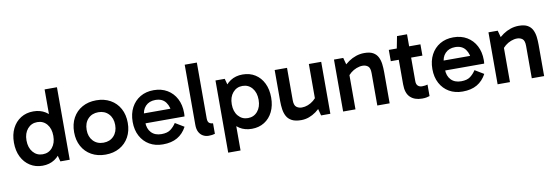

<svg xmlns="http://www.w3.org/2000/svg" viewBox="-61 -1134 5143 1776"><g transform="rotate(-10 2511.0 -245.5)"><path d="M255 11Q189 11 138 -21.5Q87 -54 58.5 -111.5Q30 -169 30 -245Q30 -321 58.5 -378Q87 -435 138 -467Q189 -499 256 -499Q321 -499 369.5 -468.5Q418 -438 445 -380.5Q472 -323 472 -245Q472 -168 445 -110.5Q418 -53 369 -21Q320 11 255 11ZM275 -93Q331 -93 365.5 -134.5Q400 -176 400 -244Q400 -312 365.5 -353.5Q331 -395 275 -395Q219 -395 183.5 -353.5Q148 -312 148 -245Q148 -177 183.5 -135Q219 -93 275 -93ZM423 0 395 -107H404V-368H395V-681H511V0Z M847 11Q772 11 715 -21Q658 -53 626.5 -110.5Q595 -168 595 -243Q595 -320 626.5 -377.5Q658 -435 715 -467Q772 -499 847 -499Q922 -499 979 -467Q1036 -435 1067.5 -377.5Q1099 -320 1099 -243Q1099 -168 1067.5 -110.5Q1036 -53 979 -21Q922 11 847 11ZM847 -101Q907 -101 944 -140.5Q981 -180 981 -244Q981 -308 944 -347.5Q907 -387 847 -387Q787 -387 750 -348Q713 -309 713 -244Q713 -180 750 -140.5Q787 -101 847 -101Z M1386 10Q1314 10 1260 -21.5Q1206 -53 1175.5 -110Q1145 -167 1145 -243Q1145 -320 1175.5 -377.5Q1206 -435 1260 -467Q1314 -499 1386 -499Q1459 -499 1513.5 -466.5Q1568 -434 1598 -376.5Q1628 -319 1628 -244Q1628 -235 1627.5 -226Q1627 -217 1626 -210H1247V-303H1540L1516 -250Q1516 -319 1484 -363Q1452 -407 1387 -407Q1328 -407 1293.5 -370.5Q1259 -334 1259 -274V-221Q1259 -159 1293.5 -122.5Q1328 -86 1389 -86Q1444 -86 1474.5 -109Q1505 -132 1527 -166L1610 -116Q1577 -54 1522 -22Q1467 10 1386 10Z M1816 5Q1787 5 1763 -8.5Q1739 -22 1725 -48.5Q1711 -75 1711 -116V-681H1825V-157Q1825 -124 1840 -113Q1855 -102 1875 -102V-3Q1863 1 1847.5 3Q1832 5 1816 5Z M2221 11Q2155 11 2106.5 -20Q2058 -51 2031 -108Q2004 -165 2004 -243Q2004 -321 2031.5 -378.5Q2059 -436 2107.5 -467.5Q2156 -499 2221 -499Q2289 -499 2339.5 -467Q2390 -435 2418 -377.5Q2446 -320 2446 -243Q2446 -168 2418 -110.5Q2390 -53 2339 -21Q2288 11 2221 11ZM1966 190V-488H2053L2082 -381H2072V-120H2082V190ZM2202 -93Q2258 -93 2293 -134.5Q2328 -176 2328 -243Q2328 -311 2293 -353Q2258 -395 2202 -395Q2147 -395 2111.5 -353.5Q2076 -312 2076 -244Q2076 -176 2111.5 -134.5Q2147 -93 2202 -93Z M2685 11Q2630 11 2597.5 -6Q2565 -23 2549 -52Q2533 -81 2527.5 -118Q2522 -155 2522 -195V-488H2638V-184Q2638 -136 2659.5 -119.5Q2681 -103 2710 -103Q2739 -103 2767.5 -114Q2796 -125 2820.5 -145Q2845 -165 2859 -189L2868 -127H2843V-488H2959V0H2872L2848 -90H2881Q2856 -60 2824 -37Q2792 -14 2757 -1.5Q2722 11 2685 11Z M3365 -499Q3417 -499 3447 -482Q3477 -465 3492 -435.5Q3507 -406 3511.5 -369.5Q3516 -333 3516 -294V0H3400V-304Q3400 -353 3379.5 -369.5Q3359 -386 3329 -386Q3301 -386 3271.5 -374.5Q3242 -363 3218 -343.5Q3194 -324 3179 -299L3170 -362H3195V0H3079V-488H3166L3190 -399L3156 -398Q3184 -429 3217 -451.5Q3250 -474 3287.5 -486.5Q3325 -499 3365 -499Z M3820 9Q3750 9 3709.5 -29.5Q3669 -68 3669 -151V-482V-488L3691 -601H3785V-161Q3785 -131 3800 -117Q3815 -103 3839 -103Q3855 -103 3868 -105Q3881 -107 3891 -110V-2Q3876 3 3859.5 6Q3843 9 3820 9ZM3594 -382V-488H3891V-382Z M4201 10Q4129 10 4075 -21.5Q4021 -53 3990.5 -110Q3960 -167 3960 -243Q3960 -320 3990.5 -377.5Q4021 -435 4075 -467Q4129 -499 4201 -499Q4274 -499 4328.5 -466.5Q4383 -434 4413 -376.5Q4443 -319 4443 -244Q4443 -235 4442.5 -226Q4442 -217 4441 -210H4062V-303H4355L4331 -250Q4331 -319 4299 -363Q4267 -407 4202 -407Q4143 -407 4108.5 -370.5Q4074 -334 4074 -274V-221Q4074 -159 4108.5 -122.5Q4143 -86 4204 -86Q4259 -86 4289.5 -109Q4320 -132 4342 -166L4425 -116Q4392 -54 4337 -22Q4282 10 4201 10Z M4816 -499Q4868 -499 4898 -482Q4928 -465 4943 -435.5Q4958 -406 4962.5 -369.5Q4967 -333 4967 -294V0H4851V-304Q4851 -353 4830.5 -369.5Q4810 -386 4780 -386Q4752 -386 4722.5 -374.5Q4693 -363 4669 -343.5Q4645 -324 4630 -299L4621 -362H4646V0H4530V-488H4617L4641 -399L4607 -398Q4635 -429 4668 -451.5Q4701 -474 4738.5 -486.5Q4776 -499 4816 -499Z"/></g></svg>

Font: Gabarito Medium
Style: Regular
Weight: 500
Designer: Leandro Assis / Alvaro Franca / Felipe Casaprima
Foundry: Naipe Foundry
Version: Version 1.000